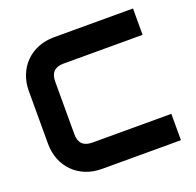

<svg xmlns="http://www.w3.org/2000/svg" viewBox="-123 -829 977 959"><g transform="rotate(-20 365.0 -350.0)"><path d="M680 0H260Q214 0 175.5 -15.5Q137 -31 109 -59Q81 -87 65.5 -125.5Q50 -164 50 -210V-490Q50 -536 65.5 -574.5Q81 -613 109 -641Q137 -669 175.5 -684.5Q214 -700 260 -700H680V-560H260Q190 -560 190 -490V-210Q190 -140 260 -140H680Z"/></g></svg>

Font: CAT North
Style: Regular
Weight: 400
Designer: Peter Wiegel
Foundry: Peter Wiegel
Version: Version 1.000